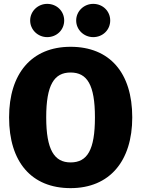

<svg xmlns="http://www.w3.org/2000/svg" viewBox="-20 -955 730 993"><path d="M224 -935C176 -935 136 -897 136 -849C136 -801 176 -763 224 -763C274 -763 312 -801 312 -849C312 -897 274 -935 224 -935ZM462 -935C414 -935 374 -897 374 -849C374 -801 414 -763 462 -763C512 -763 550 -801 550 -849C550 -897 512 -935 462 -935ZM345 -713C143 -713 27 -574 27 -348C27 -117 143 18 345 18C547 18 664 -122 664 -348C664 -579 547 -713 345 -713ZM345 -580C431 -580 471 -516 471 -348C471 -180 432 -115 345 -115C261 -115 219 -180 219 -348C219 -516 260 -580 345 -580Z"/></svg>

Font: Fira Sans ExtraBold
Style: Regular
Weight: 800
Designer: bBox Type GmbH & Carrois Corporate GbR & Edenspiekermann AG
Foundry: bBox Type GmbH & Carrois Corporate GbR & Edenspiekermann AG
Version: Version 4.300;PS 004.300;hotconv 1.0.88;makeotf.lib2.5.64775